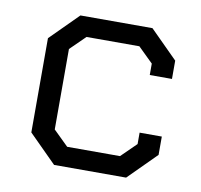

<svg xmlns="http://www.w3.org/2000/svg" viewBox="-62 -564 659 630"><g transform="rotate(10 267.0 -249.0)"><path d="M65 -92V-406L157 -498H397L489 -406V-345H415V-383L365 -432H189L139 -383V-115L189 -66H365L415 -115V-153H489V-92L397 0H157Z"/></g></svg>

Font: Chakra Petch
Style: Regular
Weight: 400
Designer: Katatrad Aksorn Co.,Ltd.
Foundry: Cadson Demak Co.,Ltd.
Version: Version 1.000; ttfautohint (v1.6)